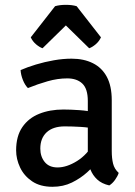

<svg xmlns="http://www.w3.org/2000/svg" viewBox="-20 -740 546 774"><path d="M45 -134Q45 -191 70 -227.5Q95 -264 138 -281.2Q181 -298.5 235.5 -298.5Q264 -298.5 299.8 -296Q335.5 -293.5 365.5 -286V-220Q338.5 -226.5 304.5 -228.5Q270.5 -230.5 241 -230.5Q194 -230.5 168.2 -206.8Q142.5 -183 142.5 -141Q142.5 -109 160.2 -87Q178 -65 212 -65Q249 -65 290.8 -91Q332.5 -117 360.5 -167.5L376 -90.5Q358 -69.5 331.5 -45.5Q305 -21.5 270 -4.2Q235 13 191.5 13Q142 13 109.5 -9Q77 -31 61 -64.8Q45 -98.5 45 -134ZM458.5 -43Q454.5 -30 443.8 -15Q433 0 420.5 7.5Q390 0.5 371.8 -16.5Q353.5 -33.5 344.5 -56.8Q335.5 -80 334 -106.5V-333Q334 -382 312 -403Q290 -424 251 -424Q212.5 -424 172.2 -412.5Q132 -401 92.5 -385Q80.5 -397 72.2 -417.8Q64 -438.5 63 -457.5Q90.5 -469.5 125.2 -480Q160 -490.5 197.2 -497Q234.5 -503.5 268.5 -503.5Q318 -503.5 354.5 -485.2Q391 -467 410.8 -430Q430.5 -393 430.5 -336V-131Q430.5 -102 435.8 -80.5Q441 -59 458.5 -43ZM289 -715 387 -589.5Q379.5 -573 365.5 -561.2Q351.5 -549.5 339.5 -545.5L245.5 -637.5L151.5 -545.5Q139.5 -549.5 125.5 -561.2Q111.5 -573 104 -589.5L202 -715Q220.5 -720.5 245.5 -720.5Q271 -720.5 289 -715Z"/></svg>

Font: Signika Negative Light
Style: Regular
Weight: 400
Version: Version 2.001